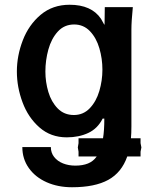

<svg xmlns="http://www.w3.org/2000/svg" viewBox="-20 -581 640 808"><path d="M310.5 57.5 307.5 39.5 310.5 21.5V1H413.5Q419 -31.5 419 -82H412Q391 -40 351.5 -21.5Q312 -3 261 -3Q193.5 -3 146 -44.8Q98.5 -86.5 74.8 -150.5Q51 -214.5 51 -280Q51 -346.5 76 -411.5Q101 -476.5 151.2 -518.8Q201.5 -561 273 -561Q365 -561 405 -502L410 -493Q413.5 -486.5 416.8 -480.8Q420 -475 420 -478L421 -551H539Q533 -491 533 -457V-49Q533 -19.5 531 1H571.5V21.5L575 39.5L571.5 57.5V77.5H515.5Q492 145 435.5 176Q379 207 283 207Q224 207 176.5 186Q129 165 101.5 126.5Q74 88 74 38H194Q194 62 208 79.8Q222 97.5 245.5 106.8Q269 116 297 116Q328 116 350.2 107Q372.5 98 387 77.5H310.5ZM411 -288Q411 -334 398.2 -377.8Q385.5 -421.5 358.5 -449.8Q331.5 -478 292 -478Q250.5 -478 223.2 -448Q196 -418 183.5 -372.5Q171 -327 171 -280Q171 -236 183.5 -194Q196 -152 223 -124.5Q250 -97 291 -97Q330.5 -97 357.8 -125.5Q385 -154 398 -198Q411 -242 411 -288Z"/></svg>

Font: JuliaMono
Style: Bold
Weight: 700
Monospace: yes
Designer: cormullion
Foundry: corm
Version: Version 0.055; ttfautohint (v1.8.4)